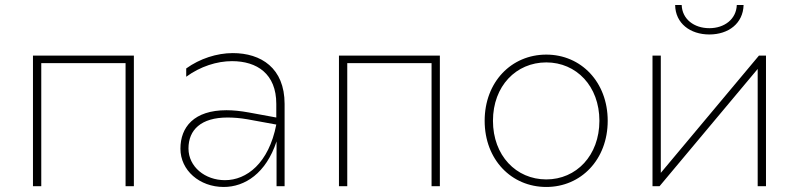

<svg xmlns="http://www.w3.org/2000/svg" viewBox="-20 -740 3175 763"><path d="M111 0H144V-489H479V0H512V-519H111Z M1079 0H1111V-327C1111 -470 1017 -529 905 -529C842 -529 774 -507 720 -468V-435C776 -476 842 -497 902 -497C1001 -497 1078 -447 1078 -327V-273L969 -293C936 -299 907 -302 880 -302C751 -302 697 -235 697 -149C697 -63 773 3 869 3C953 3 1037 -51 1079 -178ZM729 -150C729 -224 779 -273 884 -273C908 -273 934 -271 963 -266L1078 -245C1048 -91 960 -24 874 -24C795 -24 729 -77 729 -150Z M1327 0H1360V-489H1695V0H1728V-519H1327Z M2151 3C2289 3 2395 -106 2395 -260C2395 -414 2289 -523 2151 -523C2012 -523 1906 -414 1906 -260C1906 -106 2012 3 2151 3ZM2151 -27C2031 -27 1939 -122 1939 -260C1939 -398 2031 -492 2151 -492C2270 -492 2362 -398 2362 -260C2362 -122 2270 -27 2151 -27Z M2573 0H2601L2991 -466V0H3024V-519H2996L2606 -53V-519H2573ZM2799 -603C2875 -603 2933 -647 2935 -720H2908C2906 -664 2859 -628 2799 -628C2738 -628 2691 -664 2689 -720H2663C2664 -647 2723 -603 2799 -603Z"/></svg>

Font: Chess Sans ExtraLight
Style: Regular
Weight: 275
Designer: Wolf Bōese
Foundry: Wolf Bōese
Version: Version 7.223;Glyphs 3.3 (3306)